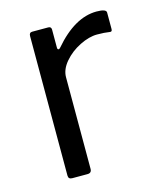

<svg xmlns="http://www.w3.org/2000/svg" viewBox="-88 -605 559 670"><g transform="rotate(-15 191.5 -270.0)"><path d="M77 -13V-517Q77 -530 88 -530H146Q157 -530 157 -519V-454Q157 -448 160.5 -447Q164 -446 168 -451Q244 -540 323 -540Q358 -540 358 -527V-467Q358 -457 349 -459Q331 -462 304 -462Q275 -462 241 -445Q207 -428 184 -401Q161 -374 161 -346V-15Q161 0 146 0H91Q77 0 77 -13Z"/></g></svg>

Font: n
Style: Regular
Weight: 400
Designer: Pablo Impallari, Rodrigo Fuenzalida
Foundry: Impallari Type
Version: Version 1.002; ttfautohint (v1.5)